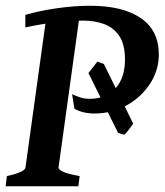

<svg xmlns="http://www.w3.org/2000/svg" viewBox="-23 -650 575 670"><path d="M531.2 -460Q531.2 -404.8 500.5 -357.7Q469.7 -310.5 418.7 -282.2Q367.7 -253.9 306.6 -253.9Q266.6 -253.9 236.8 -270.5L228.5 -321.3Q244.6 -314 258.3 -309.6Q272 -305.2 289.1 -305.2Q347.2 -305.2 380.1 -341.8Q413.1 -378.4 413.1 -441.9Q413.1 -496.6 392.3 -525.9Q371.6 -555.2 338.4 -566.7Q305.2 -578.1 268.1 -578.1Q229.5 -578.1 176.3 -572.5Q123 -566.9 65.4 -554.2V-598.1Q113.8 -612.3 174.8 -621.1Q235.8 -629.9 291.5 -629.9Q405.3 -629.9 468.3 -586.9Q531.2 -543.9 531.2 -460ZM255.4 -600.6 181.2 -65.4Q180.7 -59.6 194.8 -51.8Q209 -43.9 254.9 -35.6L250.5 0H-3.4L1 -35.6Q63.5 -49.3 65.9 -65.4L140.1 -600.6ZM285.6 -395 316.9 -435.1 339.4 -426.8 441.9 -218.3Q437 -211.4 427 -198.2Q417 -185.1 411.1 -179.7L389.2 -186Z"/></svg>

Font: Gentium Plus
Style: Bold Italic
Weight: 700
Italic angle: -8°
Designer: Victor Gaultney, Annie Olsen, Iska Routamaa, Becca Hirsbrunner
Foundry: SIL International
Version: Version 6.101